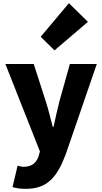

<svg xmlns="http://www.w3.org/2000/svg" viewBox="-20 -973 644 1212"><path d="M143 219C278 219 340 147 395 1L591 -569H421L355 -333C342 -279 329 -226 318 -172H313C298 -228 286 -281 269 -333L193 -569H14L232 -17L224 12C211 52 183 80 129 80C116 80 101 75 91 73L59 208C83 215 106 219 143 219ZM324 -655 535 -835 415 -953 237 -741Z"/></svg>

Font: Noto Sans TC Black
Style: Regular
Weight: 900
Designer: Ryoko NISHIZUKA 西塚涼子 (kana, bopomofo & ideographs); Paul D. Hunt (Latin, Greek & Cyrillic); Sandoll Communications 산돌커뮤니
Foundry: Adobe
Version: Version 2.004;hotconv 1.0.118;makeotfexe 2.5.65603